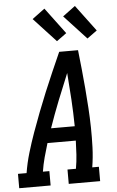

<svg xmlns="http://www.w3.org/2000/svg" viewBox="-87 -1024 651 1066"><g transform="rotate(-5 238.0 -490.5)"><path d="M-24 0V-80H24Q33 -136 49.5 -191.5Q66 -247 85.5 -301.5Q105 -356 126 -410.5Q147 -465 169.5 -519.5Q192 -574 215.5 -627.5Q239 -681 263 -735H368Q374 -681 379.5 -627.5Q385 -574 389.5 -519.5Q394 -465 397.5 -410.5Q401 -356 402 -301Q403 -246 401 -190.5Q399 -135 390 -80H427V0H252V-80H299Q306 -119 308.5 -158Q311 -197 312 -236H154Q142 -197 131.5 -158Q121 -119 115 -80H151V0ZM181 -316H313Q312 -391 307.5 -465.5Q303 -540 297 -614Q266 -540 236.5 -465.5Q207 -391 181 -316ZM426 -795 302 -929 372 -981 481 -835ZM256 -795 132 -929 202 -981 311 -835Z"/></g></svg>

Font: Iosevka Curly Slab MdObl
Style: Regular
Weight: 500
Italic angle: -9°
Monospace: yes
Designer: Belleve Invis
Foundry: Belleve Invis
Version: Version 11.0.0; ttfautohint (v1.8.3)